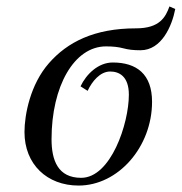

<svg xmlns="http://www.w3.org/2000/svg" viewBox="-20 -564 564 596"><path d="M56 -154C56 -54 126 12 224 12C347 12 452 -108 452 -248C452 -334 404 -370 330 -370C285 -370 248 -334 230 -296L252 -282C266 -312 291 -342 322 -342C349 -342 380 -328 380 -270C380 -180 324 -12 232 -12C160 -12 140 -66 140 -132C140 -296 210 -420 309 -420C332 -420 348 -418 363 -414C378 -410 393 -408 416 -408C482 -408 514 -484 524 -536L506 -544C494 -511 476 -476 402 -476C272 -476 189 -433 132 -368C74 -302 56 -208 56 -154Z"/></svg>

Font: Old Standard
Style: Italic
Weight: 400
Italic angle: -15.2°
Designer: Alexey Kryukov <alexios@thessalonica.org.ru>
Version: Version 2.0